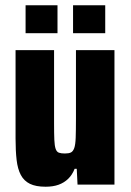

<svg xmlns="http://www.w3.org/2000/svg" viewBox="-20 -700 495 728"><path d="M153 8Q116 8 93.5 -3Q71 -14 59 -36.5Q47 -59 43 -93.5Q39 -128 39 -175V-510H185V-233Q185 -193 186 -170Q187 -147 191 -135.5Q195 -124 203.5 -121Q212 -118 226 -118Q241 -118 249 -122Q257 -126 261.5 -138.5Q266 -151 267 -178Q268 -205 268 -250V-510H414V0H274L271 -60H263Q254 -37 238.5 -22Q223 -7 202 0.5Q181 8 153 8ZM77 -574V-680H198V-574ZM257 -574V-680H379V-574Z"/></svg>

Font: Saira Condensed ExtraBold
Style: Regular
Weight: 800
Width: 3
Designer: Hector Gatti with collaboration of the Omnibus-Type team
Foundry: Omnibus-Type
Version: Version 1.101